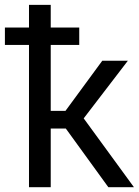

<svg xmlns="http://www.w3.org/2000/svg" viewBox="-40 -782 579 802"><path d="M234.9 -245.1H171.9V0H81.1V-594.2H-19.5V-667H81.1V-761.7H171.9V-667H291V-594.2H171.9V-318.8H233.4L387.2 -528.3H494.1L309.6 -287.6L519.5 0H412.6Z"/></svg>

Font: Roboto Web
Style: Regular
Weight: 400
Designer: Google
Version: Version 1.200310; 2013